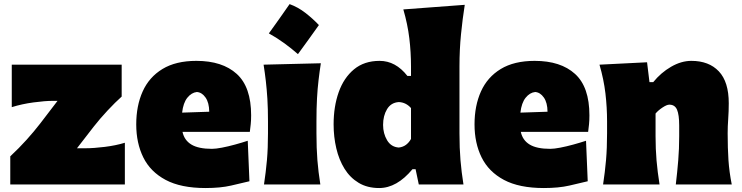

<svg xmlns="http://www.w3.org/2000/svg" viewBox="-20 -903 3633 940"><path d="M30.3 0V-137.7Q73.7 -178.2 110.6 -219.2Q147.5 -260.3 176.8 -298.3L261.7 -409.2H237.8Q200.7 -409.2 144 -401.6Q87.4 -394 37.6 -378.4V-586.4H575.7V-430.2Q544.4 -402.3 506.8 -362.1Q469.2 -321.8 439 -283.2L356.9 -177.2H400.9Q438 -177.2 492.2 -183.8Q546.4 -190.4 591.3 -204.1V0Z M986.3 17.6Q865.7 17.6 791 -22.2Q716.3 -62 681.6 -132.3Q647 -202.6 647 -293.9Q647 -385.3 678.5 -455.3Q710 -525.4 775.4 -565.2Q840.8 -605 941.4 -605Q1068.8 -605 1139.2 -541Q1209.5 -477.1 1209.5 -338.4Q1209.5 -313.5 1207.5 -294.7Q1205.6 -275.9 1203.1 -257.3H873.5Q882.3 -216.3 917 -195.3Q951.7 -174.3 1017.6 -174.3Q1036.6 -174.3 1066.9 -180.2Q1097.2 -186 1130.9 -195.3Q1164.6 -204.6 1192.9 -213.9L1201.2 -15.6Q1163.1 -6.3 1111.1 5.6Q1059.1 17.6 986.3 17.6ZM1004.4 -356Q1003.9 -400.4 986.3 -425.5Q968.8 -450.7 943.8 -452.6Q917.5 -449.7 897.2 -424.6Q877 -399.4 871.6 -351.6Z M1397.8 -882.9Q1439.2 -867.9 1475.2 -839.9Q1511.2 -812 1541.3 -780.3Q1516.5 -745.4 1491 -710Q1465.5 -674.5 1438.7 -638Q1407.5 -665.4 1372.6 -690.9Q1337.7 -716.4 1296.3 -739.5Q1349.5 -813.1 1397.8 -882.9ZM1272.5 0Q1281.7 -61 1286.9 -119.1Q1292 -177.2 1292 -250.5V-308.6Q1292 -371.1 1289.1 -418.5Q1286.1 -465.8 1281.5 -505.9Q1276.9 -545.9 1270.5 -586.4L1550.8 -593.3Q1544.4 -551.8 1539.6 -510.7Q1534.7 -469.7 1532 -421.4Q1529.3 -373 1529.3 -308.6V-250.5Q1529.3 -177.2 1533.9 -119.1Q1538.6 -61 1548.3 0Z M1836.4 17.6Q1778.3 17.6 1736.1 -7.8Q1693.8 -33.2 1666.7 -76.9Q1639.6 -120.6 1626.5 -176.8Q1613.3 -232.9 1613.3 -293.9Q1613.3 -381.3 1638.2 -451.7Q1663.1 -522 1713.1 -563.5Q1763.2 -605 1838.4 -605Q1917 -605 1974.6 -531.2H1992.2V-577.6Q1992.2 -647.5 1983.9 -716.1Q1975.6 -784.7 1954.6 -856.9L2255.4 -879.4Q2244.6 -811.5 2237.1 -736.1Q2229.5 -660.6 2229.5 -577.6V-250.5Q2229.5 -177.2 2234.4 -119.1Q2239.3 -61 2249 0H2030.3L2014.6 -74.7H1999.5Q1922.9 17.6 1836.4 17.6ZM1932.6 -180.7Q1953.1 -183.1 1967.8 -194.1Q1982.4 -205.1 1992.2 -222.7V-374Q1967.3 -401.9 1932.6 -403.3Q1894.5 -400.9 1875 -368.7Q1855.5 -336.4 1855.5 -291.5Q1855.5 -249.5 1875.2 -216.3Q1895 -183.1 1932.6 -180.7Z M2642.6 17.6Q2522 17.6 2447.3 -22.2Q2372.6 -62 2337.9 -132.3Q2303.2 -202.6 2303.2 -293.9Q2303.2 -385.3 2334.7 -455.3Q2366.2 -525.4 2431.6 -565.2Q2497.1 -605 2597.7 -605Q2725.1 -605 2795.4 -541Q2865.7 -477.1 2865.7 -338.4Q2865.7 -313.5 2863.8 -294.7Q2861.8 -275.9 2859.4 -257.3H2529.8Q2538.6 -216.3 2573.2 -195.3Q2607.9 -174.3 2673.8 -174.3Q2692.9 -174.3 2723.1 -180.2Q2753.4 -186 2787.1 -195.3Q2820.8 -204.6 2849.1 -213.9L2857.4 -15.6Q2819.3 -6.3 2767.3 5.6Q2715.3 17.6 2642.6 17.6ZM2660.6 -356Q2660.2 -400.4 2642.6 -425.5Q2625 -450.7 2600.1 -452.6Q2573.7 -449.7 2553.5 -424.6Q2533.2 -399.4 2527.8 -351.6Z M2932.6 0Q2941.9 -61 2947 -119.1Q2952.1 -177.2 2952.1 -250.5V-308.6Q2952.1 -377 2944.1 -445.6Q2936 -514.2 2915 -586.4L3147.9 -598.1L3159.7 -501H3178.2Q3215.8 -547.4 3265.6 -576.2Q3315.4 -605 3364.7 -605Q3450.7 -605 3499.3 -553.7Q3547.9 -502.4 3547.9 -397.5Q3547.9 -358.9 3545.2 -321.3Q3542.5 -283.7 3542.5 -250.5Q3542.5 -177.2 3546.4 -119.1Q3550.3 -61 3562.5 0H3288.6Q3295.9 -61 3300.5 -117.4Q3305.2 -173.8 3305.2 -236.8V-288.6Q3305.2 -340.8 3294.7 -365.7Q3284.2 -390.6 3256.8 -390.6Q3244.6 -390.6 3223.6 -376.7Q3202.6 -362.8 3189.5 -347.2V-236.8Q3189.5 -173.8 3194.3 -117.4Q3199.2 -61 3209 0Z"/></svg>

Font: Pinar-FD Black
Style: Regular
Weight: 900
Designer: Amin Abedi
Version: Version 3.000